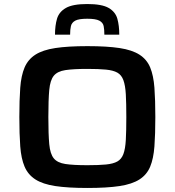

<svg xmlns="http://www.w3.org/2000/svg" viewBox="-20 -925 867 953"><path d="M414 8Q317 8 254.5 -1.5Q192 -11 155.5 -34.5Q119 -58 102 -98Q85 -138 80.5 -198.5Q76 -259 76 -344Q76 -429 80.5 -489.5Q85 -550 102 -590Q119 -630 155.5 -653.5Q192 -677 254.5 -686.5Q317 -696 414 -696Q511 -696 573.5 -686.5Q636 -677 672.5 -653.5Q709 -630 725.5 -590Q742 -550 746.5 -489.5Q751 -429 751 -344Q751 -259 746.5 -198.5Q742 -138 725.5 -98Q709 -58 672.5 -34.5Q636 -11 573.5 -1.5Q511 8 414 8ZM414 -105Q470 -105 506 -108.5Q542 -112 562.5 -123.5Q583 -135 592.5 -160.5Q602 -186 604.5 -230.5Q607 -275 607 -344Q607 -413 604.5 -457Q602 -501 592.5 -527Q583 -553 562.5 -564.5Q542 -576 506 -579.5Q470 -583 414 -583Q344 -583 304.5 -577Q265 -571 247 -549Q229 -527 224.5 -478.5Q220 -430 220 -344Q220 -258 224.5 -209.5Q229 -161 247 -139Q265 -117 304.5 -111Q344 -105 414 -105ZM413 -905Q486 -905 519.5 -885.5Q553 -866 562.5 -832Q572 -798 572 -753H498Q498 -778 494.5 -795.5Q491 -813 473 -822.5Q455 -832 413 -832Q371 -832 353.5 -822.5Q336 -813 332 -795.5Q328 -778 328 -753H253Q253 -798 263 -832Q273 -866 307 -885.5Q341 -905 413 -905Z"/></svg>

Font: Saira Expanded SemiBold
Style: Regular
Weight: 600
Width: 7
Designer: Hector Gatti with collaboration of the Omnibus-Type team
Foundry: Omnibus-Type
Version: Version 1.100; ttfautohint (v1.8.3)